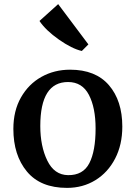

<svg xmlns="http://www.w3.org/2000/svg" viewBox="-20 -902 659 934"><path d="M45 0ZM575 -286Q575 -198 540 -130.5Q505 -63 444 -25.5Q383 12 306 12Q177 12 111 -67.5Q45 -147 45 -275Q45 -363 82 -428Q119 -493 181.5 -528Q244 -563 321 -563Q445 -563 510 -487.5Q575 -412 575 -286ZM176 -289Q176 -191 210 -121Q244 -51 311 -50Q384 -49 414.5 -108Q445 -167 445 -277Q445 -378 412.5 -440.5Q380 -503 311 -503Q176 -503 176 -289ZM172 -800 263 -882 410 -686 378 -654Q330 -665 266.5 -709.5Q203 -754 172 -800Z"/></svg>

Font: Martel
Style: Bold
Weight: 700
Designer: Dan Reynolds
Foundry: Dan Reynolds
Version: Version 1.001; ttfautohint (v1.1) -l 5 -r 5 -G 72 -x 0 -D la